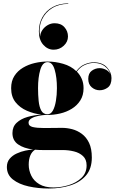

<svg xmlns="http://www.w3.org/2000/svg" viewBox="-20 -823 675 1103"><path d="M370.5 -613.5Q370.5 -582.7 346.1 -560.1Q321.7 -537.5 288.1 -537.5Q253.7 -537.5 228.5 -565.9Q203.3 -594.3 203.3 -643.1Q203.3 -688.7 223.9 -725.1Q244.5 -761.5 282.5 -782.5Q320.5 -803.5 372.1 -803.5V-800.7Q319.7 -800.7 279.9 -776.5Q240.1 -752.3 220.7 -709.9Q201.3 -667.5 210.5 -612.7Q211.7 -633.5 223.7 -650.9Q235.7 -668.3 254.3 -678.9Q272.9 -689.5 293.7 -689.5Q330.1 -689.5 350.3 -666.7Q370.5 -643.9 370.5 -613.5ZM51.5 -58.5Q51.5 -95 75.5 -117.5Q99.5 -140 137.5 -151Q175.5 -162 217.5 -164.5Q174.5 -169.5 134.5 -186.8Q94.5 -204 69.2 -235.8Q44 -267.5 44 -316.5Q44 -358 62.8 -387Q81.5 -416 112.2 -434.2Q143 -452.5 180 -461Q217 -469.5 253 -469.5Q297.5 -469.5 342.8 -456.5Q388 -443.5 418.5 -414Q439.5 -442.5 466.8 -453.8Q494 -465 518 -465Q568.5 -465 594.5 -436.2Q620.5 -407.5 620.5 -374.5Q620.5 -336 599.2 -320.2Q578 -304.5 552.5 -304.5Q527 -304.5 507 -321.5Q487 -338.5 487 -370Q487 -402 507.5 -416.8Q528 -431.5 552.5 -431.5Q569.5 -431.5 586.8 -423.2Q604 -415 613 -399.5Q605 -425 580.8 -443.2Q556.5 -461.5 518.5 -461.5Q494.5 -461.5 468 -450.2Q441.5 -439 421.5 -411.5Q439 -394 449.5 -370.2Q460 -346.5 460 -316.5Q460 -275 441.2 -245.8Q422.5 -216.5 392.2 -198Q362 -179.5 325.5 -171Q289 -162.5 253 -162.5Q248 -162.5 243 -163Q224 -162 200.8 -157.5Q177.5 -153 160.8 -143.2Q144 -133.5 144 -118Q144 -99 168.2 -93.2Q192.5 -87.5 233.5 -87.5Q259.5 -87.5 287.5 -88Q315.5 -88.5 336.5 -88.5Q365 -88.5 394.8 -80.8Q424.5 -73 450.2 -54Q476 -35 491.8 -2Q507.5 31 507.5 82Q507.5 146 474 185Q440.5 224 384.2 242Q328 260 260 260Q199.5 260 144.2 247.8Q89 235.5 54.2 208.2Q19.5 181 19.5 136.5Q19.5 108 35.5 89Q51.5 70 76 58.8Q100.5 47.5 126 42.2Q151.5 37 170.5 36Q115.5 29 83.5 6.2Q51.5 -16.5 51.5 -58.5ZM198.5 -316.5Q198.5 -278 202 -243.5Q205.5 -209 217 -187.8Q228.5 -166.5 253 -166.5Q272 -166.5 283.8 -187.8Q295.5 -209 301.2 -243.5Q307 -278 307 -316.5Q307 -378.5 294.2 -422.2Q281.5 -466 253 -466Q224.5 -466 211.5 -422.2Q198.5 -378.5 198.5 -316.5ZM145 123Q145 156 159.8 186.2Q174.5 216.5 206 235.2Q237.5 254 287 254Q330.5 254 374.5 240.5Q418.5 227 448 199Q477.5 171 477.5 127Q477.5 93 457 73.8Q436.5 54.5 405 46.8Q373.5 39 341 39H226.5Q202.5 39 181.5 37Q162.5 49 153.8 71Q145 93 145 123Z"/></svg>

Font: Bodoni* 48
Style: Bold
Weight: 700
Version: Version 2.2